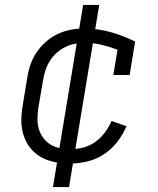

<svg xmlns="http://www.w3.org/2000/svg" viewBox="-20 -653 640 776"><path d="M264 8Q240 8 217.5 5Q195 2 173.5 -5.5Q152 -13 134 -25.5Q116 -38 102.5 -55Q89 -72 80.5 -92.5Q72 -113 68.5 -135.5Q65 -158 66.5 -181.5Q68 -205 72 -228L90 -338Q94 -365 103 -391.5Q112 -418 128 -441.5Q144 -465 166 -484.5Q188 -504 214 -516Q240 -528 267 -533Q294 -538 321 -538Q349 -538 376 -534Q403 -530 428 -523Q453 -516 477.5 -506.5Q502 -497 526 -485L504 -350H438L455 -452Q424 -464 390.5 -472Q357 -480 322 -480Q322 -480 322 -480Q322 -480 322 -480Q302 -480 282 -476Q262 -472 243 -462.5Q224 -453 208 -438.5Q192 -424 181 -406Q170 -388 163.5 -368Q157 -348 154 -328L135 -218Q132 -197 131.5 -175Q131 -153 136.5 -133.5Q142 -114 154 -97Q166 -80 183 -69.5Q200 -59 221 -54.5Q242 -50 264 -50Q289 -50 315.5 -56.5Q342 -63 364.5 -79Q387 -95 403.5 -117Q420 -139 431 -164L491 -143Q477 -109 454 -79.5Q431 -50 400 -29.5Q369 -9 333.5 -0.5Q298 8 264 8ZM194 103 294 -501H327L295 -506L316 -633H381L281 -29H249L280 -24L259 103Z"/></svg>

Font: Iosevka Slab Light Extended
Style: Italic
Weight: 300
Width: 7
Italic angle: -9°
Monospace: yes
Designer: Belleve Invis
Foundry: Belleve Invis
Version: Version 11.1.0; ttfautohint (v1.8.3)